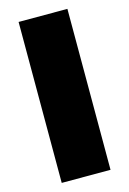

<svg xmlns="http://www.w3.org/2000/svg" viewBox="-115 -798 574 855"><g transform="rotate(-15 172.5 -371.0)"><path d="M60 -742H285V0H60Z"/></g></svg>

Font: Alexandria Black
Style: Regular
Weight: 900
Designer: Mohamed Gaber
Foundry: Kief Type Foundry
Version: Version 5.100